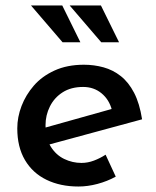

<svg xmlns="http://www.w3.org/2000/svg" viewBox="-20 -671 568 700"><path d="M277 -77Q300 -77 322.5 -85.5Q345 -94 365 -107L402 -27Q371 -10 335.5 -0.5Q300 9 266 9Q200 9 149.5 -15.5Q99 -40 71 -87.5Q43 -135 43 -203Q43 -244 58.5 -284.5Q74 -325 103.5 -359Q133 -393 179 -414Q225 -435 286 -435Q323 -435 357.5 -425.5Q392 -416 420.5 -393.5Q449 -371 469 -332.5Q489 -294 498 -236L144 -140L128 -201L424 -284L388 -270Q378 -308 350 -331Q322 -354 283 -354Q239 -354 208.5 -334.5Q178 -315 162 -283Q146 -251 146 -215Q146 -167 165 -136.5Q184 -106 214 -91.5Q244 -77 277 -77ZM207 -651 273 -517H208L93 -651ZM348 -651 414 -517H349L234 -651Z"/></svg>

Font: Josefin Sans Thin Medium
Style: Italic
Weight: 500
Italic angle: -7°
Version: Version 2.000